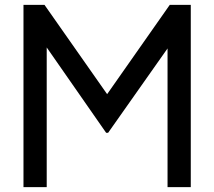

<svg xmlns="http://www.w3.org/2000/svg" viewBox="-20 -765 876 785"><path d="M674 -745H760V0H665V-567L422 -222H414L171 -571V0H76V-745H162L418 -380Z"/></svg>

Font: Plus Jakarta Display
Style: Regular
Weight: 400
Designer: Gumpita Rahayu
Foundry: Tokotype Studio
Version: Version 1.000;hotconv 1.0.109;makeotfexe 2.5.65596